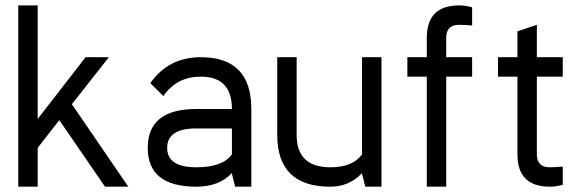

<svg xmlns="http://www.w3.org/2000/svg" viewBox="-20 -704 2191 724"><path d="M390.6 -488.3 251 -311 463.9 0H376L203.6 -251L122.1 -146.5V0H48.8V-683.6H122.1V-255.4L302.7 -488.3Z M737.3 -488.3Q927.7 -488.3 927.7 -293V0H866.7L854.5 -48.8V-51.3Q806.2 0 720.2 0Q537.1 0 537.1 -146.5Q537.1 -293 720.2 -293H854.5Q854.5 -415 737.3 -415Q692.9 -415 658 -397.5Q623 -379.9 595.7 -341.8L546.9 -390.6Q615.2 -488.3 737.3 -488.3ZM720.2 -219.7Q610.4 -219.7 610.4 -146.5Q610.4 -73.2 720.2 -73.2Q820.3 -73.2 854.5 -122.1V-219.7Z M1225.6 0Q1025.4 0 1025.4 -195.3V-488.3H1098.6V-195.3Q1098.6 -73.2 1225.6 -73.2Q1311 -73.2 1345.2 -122.1V-488.3H1418.5V0H1357.4L1345.2 -48.8V-51.3Q1296.9 0 1225.6 0Z M1760.3 -415H1662.6V0H1589.4V-415H1516.1V-488.3H1589.4V-561.5Q1589.4 -683.6 1711.4 -683.6Q1735.8 -683.6 1760.3 -676.3V-607.9Q1748 -608.9 1735.8 -609.6Q1723.6 -610.4 1711.4 -610.4Q1662.6 -610.4 1662.6 -561.5V-488.3H1760.3Z M1931.2 -488.3V-585.9L2004.4 -610.4V-488.3H2102.1V-415H2004.4V-122.1Q2004.4 -73.2 2053.2 -73.2Q2065.4 -73.2 2077.6 -74Q2089.8 -74.7 2102.1 -75.7V-7.3Q2077.6 0 2053.2 0Q1931.2 0 1931.2 -122.1V-415H1857.9V-488.3Z"/></svg>

Font: Sanitrixie
Style: Regular
Weight: 400
Designer: Jayvee D. Enaguas (Grand Chaos)
Version: Version 1.1 - 6/9/2013